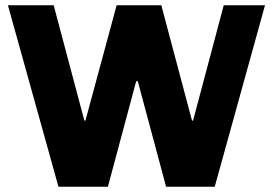

<svg xmlns="http://www.w3.org/2000/svg" viewBox="-20 -706 1032 726"><path d="M201 0 10 -686H183L299 -250H303L421 -686H590L706 -250H710L826 -686H982L792 0H608L501 -399H495L388 0Z"/></svg>

Font: Chivo Medium
Style: Bold
Weight: 700
Version: Version 2.002